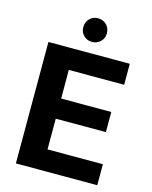

<svg xmlns="http://www.w3.org/2000/svg" viewBox="-131 -984 849 1069"><g transform="rotate(15 293.5 -449.5)"><path d="M66 0V-700H535V-579H216V-414H505V-298H216V-121H535V0ZM299 -763Q271 -763 251.5 -782.5Q232 -802 232 -830Q232 -860 251.5 -879.5Q271 -899 299 -899Q329 -899 348.5 -879.5Q368 -860 368 -830Q368 -802 348.5 -782.5Q329 -763 299 -763Z"/></g></svg>

Font: DM Sans 18pt Black
Style: Regular
Weight: 900
Designer: Colophon Foundry, Jonny Pinhorn
Foundry: Colophon Foundry
Version: Version 4.004;gftools[0.9.30]